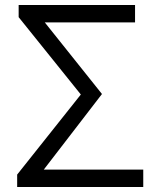

<svg xmlns="http://www.w3.org/2000/svg" viewBox="-20 -752 637 772"><path d="M49 0H556V-70H156L390 -374L160 -662H523V-732H55V-683L305 -372L49 -50Z"/></svg>

Font: ChiuKong Gothic CL Normal
Style: Regular
Weight: 350
Designer: Ryoko NISHIZUKA 西塚涼子 (kana, bopomofo & ideographs); Paul D. Hunt (Latin, Greek & Cyrillic); Sandoll Communications 산돌커뮤니
Foundry: Adobe
Version: Version 1.300